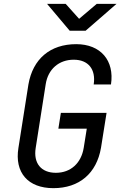

<svg xmlns="http://www.w3.org/2000/svg" viewBox="-20 -970 640 1000"><path d="M343 -810H426L587 -950H484L392 -872L322 -950H225ZM258 10C393 10 483 -67 506 -200L535 -382H297L284 -300H432L416 -200C403 -120 348 -70 271 -70C194 -70 153 -120 166 -200L218 -531C230 -610 287 -659 364 -659C440 -659 480 -609 468 -530H558C577 -655 504 -740 377 -740C241 -740 151 -663 128 -530L76 -200C55 -71 126 10 258 10Z"/></svg>

Font: JetBrains Mono
Style: Italic
Weight: 400
Italic angle: -9°
Monospace: yes
Designer: Philipp Nurullin, Konstantin Bulenkov
Foundry: JetBrains
Version: Version 2.305